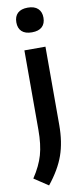

<svg xmlns="http://www.w3.org/2000/svg" viewBox="-131 -819 471 1091"><g transform="rotate(-10 104.0 -274.0)"><path d="M-22.5 180.5Q20 116.5 37 57.2Q54 -2 54 -87V-545.5H175.5V-93.5Q175.5 5 149 80.2Q122.5 155.5 59 234.5ZM36.5 -710Q36.5 -744 56.2 -762.8Q76 -781.5 114.5 -781.5Q153 -781.5 173 -762.5Q193 -743.5 193 -710Q193 -676 173.2 -657.5Q153.5 -639 114.5 -639Q76 -639 56.2 -657.5Q36.5 -676 36.5 -710Z"/></g></svg>

Font: Encode Sans Condensed SemiBold
Style: Regular
Weight: 600
Width: 3
Designer: Multiple Designers
Foundry: Impallari Type
Version: Version 2.000